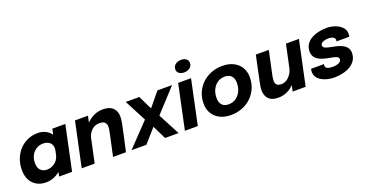

<svg xmlns="http://www.w3.org/2000/svg" viewBox="-37 -1453 4094 2154"><g transform="rotate(-20 2010.0 -375.5)"><path d="M243 12Q183 12 135.5 -13.2Q88 -38.5 60.5 -88.2Q33 -138 33 -212.5Q33 -281.5 55.8 -341.2Q78.5 -401 119.8 -445.8Q161 -490.5 217.2 -515.8Q273.5 -541 340.5 -541Q390.5 -541 431.8 -520.8Q473 -500.5 498.5 -463.5L513 -531H668L555.5 0H400.5L411.5 -52Q337 12 243 12ZM197.5 -233.5Q197.5 -175.5 227 -147.2Q256.5 -119 302 -119Q349 -119 391.2 -148Q433.5 -177 449.5 -232L463 -294.5Q464.5 -306.5 464.5 -315.5Q464.5 -362.5 433.2 -386.2Q402 -410 361 -410Q312 -410 275.2 -387.2Q238.5 -364.5 218 -324.8Q197.5 -285 197.5 -233.5Z M670.5 0 783.5 -531H938.5L922 -454.5Q960.5 -495 1011.2 -518Q1062 -541 1117 -541Q1197 -541 1237 -502.2Q1277 -463.5 1277 -397.5Q1277 -366.5 1268.8 -322.2Q1260.5 -278 1245.5 -211L1199 0H1044.5L1093.5 -225.5Q1102.5 -267.5 1107.2 -293.8Q1112 -320 1112 -338.5Q1112 -369.5 1093 -389Q1074 -408.5 1029 -408.5Q978 -408.5 940.2 -376.2Q902.5 -344 887.5 -292L825.5 0Z M1665.5 0 1586.5 -163 1442.5 0H1265L1524.5 -271.5L1389.5 -531H1551.5L1631.5 -365.5L1767.5 -531H1942.5L1691.5 -258L1827.5 0Z M2119.5 -617.5Q2085.5 -617.5 2061 -634.5Q2036.5 -651.5 2036.5 -683Q2036.5 -721.5 2066.2 -742.2Q2096 -763 2134 -763Q2167.5 -763 2192 -746Q2216.5 -729 2216.5 -697.5Q2216.5 -659 2187 -638.2Q2157.5 -617.5 2119.5 -617.5ZM1902.5 0 2015 -531H2169L2056.5 0Z M2451.5 11.5Q2375.5 11.5 2319.8 -16.8Q2264 -45 2233.8 -95.5Q2203.5 -146 2203.5 -213Q2203.5 -285 2229.5 -344.8Q2255.5 -404.5 2302 -448.5Q2348.5 -492.5 2410.2 -516.8Q2472 -541 2543.5 -541Q2620 -541 2676 -512.5Q2732 -484 2762.2 -433.8Q2792.5 -383.5 2792.5 -317.5Q2792.5 -244.5 2766 -184.2Q2739.5 -124 2692.8 -80Q2646 -36 2584.2 -12.2Q2522.5 11.5 2451.5 11.5ZM2467.5 -110.5Q2516 -110.5 2553.8 -136.2Q2591.5 -162 2613 -206.2Q2634.5 -250.5 2634.5 -306Q2634.5 -358.5 2608.2 -388.5Q2582 -418.5 2528.5 -418.5Q2478.5 -418.5 2441 -392.5Q2403.5 -366.5 2382.5 -322.8Q2361.5 -279 2361.5 -225Q2361.5 -171 2387.8 -140.8Q2414 -110.5 2467.5 -110.5Z M3018 10Q2962 10 2928.5 -9Q2895 -28 2880.2 -60.5Q2865.5 -93 2865.5 -132.5Q2865.5 -154.5 2869 -178.2Q2872.5 -202 2880 -235.5L2942.5 -531H3097.5L3042 -272.5Q3035.5 -243 3032.2 -222.2Q3029 -201.5 3029 -184.5Q3029 -156 3045.5 -138.5Q3062 -121 3100 -121Q3133.5 -121 3162.2 -139Q3191 -157 3211.8 -186.2Q3232.5 -215.5 3242 -249L3302 -531H3457L3344 0H3189L3204.5 -72Q3168.5 -34 3120.8 -12Q3073 10 3018 10Z M3686 12Q3630 12 3579.5 -4.5Q3529 -21 3497.2 -53Q3465.5 -85 3465.5 -131.5Q3465.5 -141.5 3467.2 -152.5Q3469 -163.5 3470.5 -169.5H3624.5Q3622 -160 3622 -151.5Q3622 -128 3644.5 -117.2Q3667 -106.5 3707 -106.5Q3730 -106.5 3754.2 -111.5Q3778.5 -116.5 3794.8 -129Q3811 -141.5 3811 -163Q3811 -184 3784.5 -194.5Q3758 -205 3702 -214Q3657 -221.5 3615.2 -236.8Q3573.5 -252 3547 -280.8Q3520.5 -309.5 3520.5 -357Q3520.5 -404 3542.8 -438.8Q3565 -473.5 3603.2 -496Q3641.5 -518.5 3689.2 -529.8Q3737 -541 3788 -541Q3843 -541 3891.5 -523.2Q3940 -505.5 3970.2 -473Q4000.5 -440.5 4000.5 -396Q4000.5 -385 3999 -375.8Q3997.5 -366.5 3996 -360.5H3843.5Q3846 -368.5 3846 -377Q3846 -401.5 3822.8 -412.8Q3799.5 -424 3771 -424Q3750.5 -424 3727.8 -419Q3705 -414 3689.2 -402.8Q3673.5 -391.5 3673.5 -372.5Q3673.5 -350.5 3699.5 -339.5Q3725.5 -328.5 3772.5 -320.5Q3803 -315.5 3836 -306.8Q3869 -298 3897.8 -282.8Q3926.5 -267.5 3944.8 -243Q3963 -218.5 3963 -181.5Q3963 -131.5 3939.5 -94.8Q3916 -58 3876.5 -34.5Q3837 -11 3787.5 0.5Q3738 12 3686 12Z"/></g></svg>

Font: Epilogue
Style: Bold Italic
Weight: 700
Italic angle: -12°
Designer: Tyler Finck
Foundry: Etcetera Type Co
Version: Version 2.111; ttfautohint (v1.8.3)